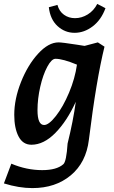

<svg xmlns="http://www.w3.org/2000/svg" viewBox="-43 -728 583 983"><path d="M173 143Q247 143 281 113Q297 100 303 7Q332 -110 345 -207Q300 -108 240.5 -47.5Q181 13 118 13Q74 13 52 -29.5Q30 -72 30 -140Q30 -221 64.5 -308Q99 -395 152 -453Q205 -511 257 -511Q275 -511 352 -499L390 -493L458 -511L492 -489Q450 -319 412 -12Q398 104 319.5 169.5Q241 235 123 235Q54 235 -23 211L15 110Q93 143 173 143ZM183 -88Q207 -88 243.5 -134.5Q280 -181 310.5 -253.5Q341 -326 351 -397Q279 -427 241 -427Q221 -427 199 -386Q177 -345 163 -283.5Q149 -222 149 -164Q149 -88 183 -88ZM339 -560Q289 -560 251.5 -594.5Q214 -629 207 -691L251 -703Q260 -670 284.5 -652.5Q309 -635 341 -635Q375 -635 406 -654Q437 -673 455 -708L497 -686Q475 -626 431.5 -593Q388 -560 339 -560Z"/></svg>

Font: Andada Pro
Style: Bold Italic
Weight: 700
Italic angle: -7°
Designer: Carolina Giovagnoli
Foundry: Huerta Tipografica
Version: Version 3.005; ttfautohint (v1.8.4)